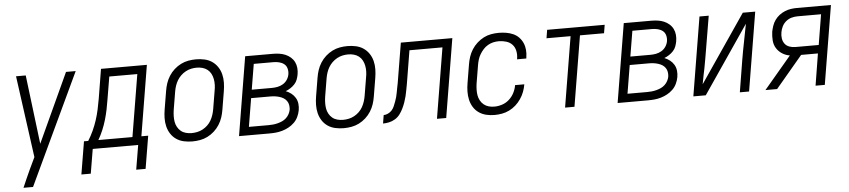

<svg xmlns="http://www.w3.org/2000/svg" viewBox="-44 -788 5587 1263"><g transform="rotate(-5 2750.0 -156.5)"><path d="M68 215Q80 186 93 157.5Q106 129 119 100L157 20L83 -520H147L203 -64L413 -520H477L131 215Z M879 161H817L844 0H544L517 161H455L491 -55H519Q539 -87 554 -120Q569 -153 580 -187Q591 -221 598.5 -255.5Q606 -290 612 -325L644 -520H947L870 -55H915ZM811 -55 879 -465H694L669 -316Q664 -283 657 -249.5Q650 -216 640.5 -183.5Q631 -151 617.5 -118.5Q604 -86 586 -55Z M1201 8Q1173 8 1145.5 2Q1118 -4 1096 -19Q1074 -34 1059.5 -56.5Q1045 -79 1038.5 -105.5Q1032 -132 1032.5 -160.5Q1033 -189 1038 -218L1058 -338Q1062 -363 1070 -387.5Q1078 -412 1092.5 -435Q1107 -458 1127.5 -476.5Q1148 -495 1172 -507Q1196 -519 1221.5 -523.5Q1247 -528 1272 -528Q1300 -528 1327.5 -522Q1355 -516 1377 -501Q1399 -486 1414 -463.5Q1429 -441 1435.5 -414.5Q1442 -388 1441.5 -359.5Q1441 -331 1436 -302L1416 -182Q1412 -157 1404 -132.5Q1396 -108 1381.5 -85Q1367 -62 1346.5 -43.5Q1326 -25 1302 -13Q1278 -1 1252 3.5Q1226 8 1201 8ZM1201 -47Q1220 -47 1239 -51Q1258 -55 1275.5 -64.5Q1293 -74 1307.5 -88Q1322 -102 1331.5 -119Q1341 -136 1347 -154.5Q1353 -173 1356 -191L1376 -311Q1380 -331 1380.5 -350.5Q1381 -370 1377.5 -388.5Q1374 -407 1365.5 -423.5Q1357 -440 1342.5 -451.5Q1328 -463 1309.5 -468Q1291 -473 1272 -473Q1253 -473 1234.5 -469Q1216 -465 1198.5 -455.5Q1181 -446 1166.5 -432Q1152 -418 1142 -401Q1132 -384 1126 -365.5Q1120 -347 1117 -329L1097 -209Q1094 -189 1093.5 -169.5Q1093 -150 1096 -131.5Q1099 -113 1108 -96.5Q1117 -80 1131 -68.5Q1145 -57 1163.5 -52Q1182 -47 1201 -47Z M1510 0 1596 -520H1778Q1800 -520 1821 -517Q1842 -514 1861 -506Q1880 -498 1895.5 -484.5Q1911 -471 1920 -453Q1929 -435 1931 -413.5Q1933 -392 1929 -370Q1926 -354 1920 -337.5Q1914 -321 1901.5 -307.5Q1889 -294 1873.5 -284Q1858 -274 1842 -268Q1862 -260 1878 -247.5Q1894 -235 1904.5 -217.5Q1915 -200 1917.5 -178.5Q1920 -157 1916 -135Q1912 -113 1902 -92Q1892 -71 1875.5 -55Q1859 -39 1839 -28Q1819 -17 1797 -10.5Q1775 -4 1753.5 -2Q1732 0 1710 0ZM1620 -297H1752Q1771 -297 1790 -300.5Q1809 -304 1826.5 -314.5Q1844 -325 1855 -342Q1866 -359 1869 -378Q1872 -397 1867 -415.5Q1862 -434 1848 -445Q1834 -456 1815.5 -460.5Q1797 -465 1778 -465H1648ZM1580 -55H1710Q1725 -55 1740 -56.5Q1755 -58 1770.5 -62Q1786 -66 1800.5 -72.5Q1815 -79 1827 -90Q1839 -101 1846.5 -115Q1854 -129 1857 -144Q1859 -160 1856.5 -175Q1854 -190 1845.5 -202Q1837 -214 1825 -221.5Q1813 -229 1798.5 -233.5Q1784 -238 1769 -240Q1754 -242 1739 -242H1611Z M2201 8Q2173 8 2145.5 2Q2118 -4 2096 -19Q2074 -34 2059.5 -56.5Q2045 -79 2038.5 -105.5Q2032 -132 2032.5 -160.5Q2033 -189 2038 -218L2058 -338Q2062 -363 2070 -387.5Q2078 -412 2092.5 -435Q2107 -458 2127.5 -476.5Q2148 -495 2172 -507Q2196 -519 2221.5 -523.5Q2247 -528 2272 -528Q2300 -528 2327.5 -522Q2355 -516 2377 -501Q2399 -486 2414 -463.5Q2429 -441 2435.5 -414.5Q2442 -388 2441.5 -359.5Q2441 -331 2436 -302L2416 -182Q2412 -157 2404 -132.5Q2396 -108 2381.5 -85Q2367 -62 2346.5 -43.5Q2326 -25 2302 -13Q2278 -1 2252 3.5Q2226 8 2201 8ZM2201 -47Q2220 -47 2239 -51Q2258 -55 2275.5 -64.5Q2293 -74 2307.5 -88Q2322 -102 2331.5 -119Q2341 -136 2347 -154.5Q2353 -173 2356 -191L2376 -311Q2380 -331 2380.5 -350.5Q2381 -370 2377.5 -388.5Q2374 -407 2365.5 -423.5Q2357 -440 2342.5 -451.5Q2328 -463 2309.5 -468Q2291 -473 2272 -473Q2253 -473 2234.5 -469Q2216 -465 2198.5 -455.5Q2181 -446 2166.5 -432Q2152 -418 2142 -401Q2132 -384 2126 -365.5Q2120 -347 2117 -329L2097 -209Q2094 -189 2093.5 -169.5Q2093 -150 2096 -131.5Q2099 -113 2108 -96.5Q2117 -80 2131 -68.5Q2145 -57 2163.5 -52Q2182 -47 2201 -47Z M2817 0 2894 -465H2676L2640 -247Q2636 -227 2632.5 -206.5Q2629 -186 2624 -166Q2619 -146 2612 -126Q2605 -106 2595.5 -86.5Q2586 -67 2573 -49.5Q2560 -32 2541 -20.5Q2522 -9 2501.5 -4.5Q2481 0 2461 0L2470 -55Q2484 -55 2499 -62Q2514 -69 2524.5 -81Q2535 -93 2541 -107.5Q2547 -122 2552.5 -136.5Q2558 -151 2562 -166Q2566 -181 2568.5 -195.5Q2571 -210 2574 -225Q2577 -240 2580 -255L2624 -520H2964L2878 0Z M3197 8Q3168 8 3141.5 1.5Q3115 -5 3093.5 -20Q3072 -35 3058 -57.5Q3044 -80 3038 -106.5Q3032 -133 3032.5 -161Q3033 -189 3038 -218L3058 -338Q3062 -363 3070 -387.5Q3078 -412 3092.5 -435Q3107 -458 3127.5 -476.5Q3148 -495 3171.5 -507Q3195 -519 3220.5 -523.5Q3246 -528 3271 -528Q3296 -528 3320 -524Q3344 -520 3365.5 -510.5Q3387 -501 3403 -484.5Q3419 -468 3428.5 -446.5Q3438 -425 3440 -401Q3442 -377 3438 -352L3437 -344H3376L3377 -350Q3381 -375 3376 -399.5Q3371 -424 3355.5 -441Q3340 -458 3316 -465.5Q3292 -473 3267 -473Q3248 -473 3230 -469Q3212 -465 3194.5 -455Q3177 -445 3164 -430.5Q3151 -416 3141 -399.5Q3131 -383 3125.5 -365Q3120 -347 3117 -329L3097 -209Q3094 -189 3093.5 -169.5Q3093 -150 3096 -131.5Q3099 -113 3108 -96.5Q3117 -80 3131 -68.5Q3145 -57 3163 -52Q3181 -47 3201 -47Q3226 -47 3252 -55.5Q3278 -64 3298.5 -82.5Q3319 -101 3331.5 -125.5Q3344 -150 3348 -175V-176H3409V-175Q3405 -151 3396 -127Q3387 -103 3372 -81Q3357 -59 3337.5 -41.5Q3318 -24 3294.5 -12.5Q3271 -1 3246 3.5Q3221 8 3197 8Z M3663 0 3740 -465H3581L3590 -520H3970L3961 -465H3802L3725 0Z M4010 0 4096 -520H4278Q4300 -520 4321 -517Q4342 -514 4361 -506Q4380 -498 4395.5 -484.5Q4411 -471 4420 -453Q4429 -435 4431 -413.5Q4433 -392 4429 -370Q4426 -354 4420 -337.5Q4414 -321 4401.5 -307.5Q4389 -294 4373.5 -284Q4358 -274 4342 -268Q4362 -260 4378 -247.5Q4394 -235 4404.5 -217.5Q4415 -200 4417.5 -178.5Q4420 -157 4416 -135Q4412 -113 4402 -92Q4392 -71 4375.5 -55Q4359 -39 4339 -28Q4319 -17 4297 -10.5Q4275 -4 4253.5 -2Q4232 0 4210 0ZM4120 -297H4252Q4271 -297 4290 -300.5Q4309 -304 4326.5 -314.5Q4344 -325 4355 -342Q4366 -359 4369 -378Q4372 -397 4367 -415.5Q4362 -434 4348 -445Q4334 -456 4315.5 -460.5Q4297 -465 4278 -465H4148ZM4080 -55H4210Q4225 -55 4240 -56.5Q4255 -58 4270.5 -62Q4286 -66 4300.5 -72.5Q4315 -79 4327 -90Q4339 -101 4346.5 -115Q4354 -129 4357 -144Q4359 -160 4356.5 -175Q4354 -190 4345.5 -202Q4337 -214 4325 -221.5Q4313 -229 4298.5 -233.5Q4284 -238 4269 -240Q4254 -242 4239 -242H4111Z M4510 0 4596 -520H4657L4622 -312Q4617 -278 4610.5 -244Q4604 -210 4598 -175L4590 -137Q4587 -121 4584 -105.5Q4581 -90 4578 -74L4882 -520H4964L4878 0H4817L4851 -208Q4861 -268 4873 -327.5Q4885 -387 4896 -446L4592 0Z M5063 0H4986L5166 -213Q5139 -217 5115.5 -232Q5092 -247 5078 -270Q5064 -293 5062 -321.5Q5060 -350 5064 -379Q5068 -398 5074.5 -417.5Q5081 -437 5093.5 -454.5Q5106 -472 5123 -485Q5140 -498 5159.5 -506Q5179 -514 5199 -517Q5219 -520 5239 -520H5464L5378 0H5317L5351 -210H5240ZM5206 -265H5361L5394 -465H5239Q5219 -465 5199 -459.5Q5179 -454 5162.5 -440.5Q5146 -427 5136.5 -408Q5127 -389 5124 -370Q5120 -349 5123 -329Q5126 -309 5137 -294Q5148 -279 5167 -272Q5186 -265 5206 -265Z"/></g></svg>

Font: Iosevka Light Oblique
Style: Regular
Weight: 300
Italic angle: -9°
Monospace: yes
Designer: Belleve Invis
Foundry: Belleve Invis
Version: Version 32.5.0; ttfautohint (v1.8.4)